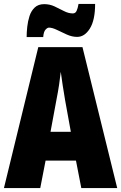

<svg xmlns="http://www.w3.org/2000/svg" viewBox="-20 -953 614 973"><path d="M392 0 365 -139H211L184 0H0L174 -714H398L574 0ZM310 -445Q303 -485 297.5 -522Q292 -559 288 -589Q285 -561 279.5 -524Q274 -487 266 -447L236 -285H339ZM115 -765Q115 -788 118 -816.5Q121 -845 129.5 -871.5Q138 -898 156 -915Q174 -932 204 -932Q232 -932 256.5 -920.5Q281 -909 304 -897Q327 -885 349 -885Q362 -885 368 -897.5Q374 -910 378 -933H462Q462 -851 435.5 -808.5Q409 -766 371 -766Q345 -766 318.5 -778Q292 -790 268.5 -801.5Q245 -813 228 -813Q220 -813 210.5 -802.5Q201 -792 199 -765Z"/></svg>

Font: Noto Sans Gurmukhi UI ExtraCondensed Black
Style: Regular
Weight: 900
Width: 2
Designer: Jelle Bosma - Monotype Design Team
Foundry: Monotype Imaging Inc.
Version: Version 2.004; ttfautohint (v1.8.4.7-5d5b)